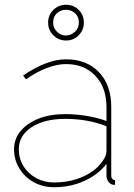

<svg xmlns="http://www.w3.org/2000/svg" viewBox="-20 -776 564 806"><path d="M39 -149Q39 -193 66.5 -226Q94 -259 142 -278Q190 -297 253 -297Q297 -297 343.5 -289.5Q390 -282 427 -268V-327Q427 -408 380.5 -457.5Q334 -507 257 -507Q220 -507 176.5 -490.5Q133 -474 89 -443L77 -459Q127 -493 172 -510Q217 -527 257 -527Q344 -527 395.5 -473Q447 -419 447 -327V-40Q447 -30 451.5 -25Q456 -20 463 -20V0Q457 0 454 -0.5Q451 -1 449 -2Q439 -6 433 -16.5Q427 -27 427 -40V-88Q391 -42 333 -16Q275 10 207 10Q160 10 122 -11Q84 -32 61.5 -68.5Q39 -105 39 -149ZM412 -102Q420 -113 423.5 -123.5Q427 -134 427 -143V-246Q387 -262 343.5 -269.5Q300 -277 253 -277Q166 -277 112.5 -242Q59 -207 59 -149Q59 -110 78.5 -78.5Q98 -47 132 -28.5Q166 -10 207 -10Q274 -10 329.5 -35Q385 -60 412 -102ZM182 -681Q182 -713 204 -734.5Q226 -756 257 -756Q289 -756 310.5 -734.5Q332 -713 332 -681Q332 -650 310.5 -628Q289 -606 257 -606Q226 -606 204 -628Q182 -650 182 -681ZM257 -735Q235 -735 219 -720.5Q203 -706 203 -681Q203 -659 219 -643Q235 -627 257 -627Q277 -627 294 -642Q311 -657 311 -681Q311 -706 295 -720.5Q279 -735 257 -735Z"/></svg>

Font: Raleway Thin
Style: Regular
Weight: 100
Designer: Matt McInerney, Pablo Impallari, Rodrigo Fuenzalida
Foundry: Matt McInerney, Pablo Impallari, Rodrigo Fuenzalida
Version: Version 4.026